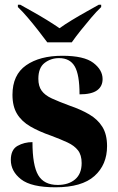

<svg xmlns="http://www.w3.org/2000/svg" viewBox="-20 -786 503 816"><path d="M216 10Q113 10 69.5 -24Q26 -58 26 -106Q26 -150 54.5 -166Q83 -182 118 -182Q118 -83 142.5 -41.5Q167 0 225 0Q271 0 299 -23.5Q327 -47 327 -93Q327 -127 311.5 -147Q296 -167 267 -180.5Q238 -194 198 -209Q146 -227 109 -248.5Q72 -270 52.5 -302Q33 -334 33 -383Q33 -468 91 -508.5Q149 -549 245 -549Q337 -549 376.5 -519Q416 -489 416 -450Q416 -419 392.5 -402Q369 -385 318 -385Q318 -469 297.5 -504Q277 -539 231 -539Q196 -539 169.5 -518.5Q143 -498 143 -451Q143 -420 157 -400.5Q171 -381 200.5 -367.5Q230 -354 276 -337Q323 -321 359 -300Q395 -279 415 -247Q435 -215 435 -165Q435 -86 381.5 -38Q328 10 216 10ZM181 -606Q164 -629 142.5 -656.5Q121 -684 98.5 -710.5Q76 -737 56 -756V-766H66Q89 -753 119.5 -736Q150 -719 180 -700.5Q210 -682 233 -666Q255 -682 285.5 -700.5Q316 -719 346.5 -736Q377 -753 400 -766H410V-756Q390 -737 367.5 -710.5Q345 -684 323 -656.5Q301 -629 285 -606Z"/></svg>

Font: Noto Serif Display SemiCondensed ExtraBold
Style: Regular
Weight: 800
Width: 4
Designer: Monotype Design Team
Foundry: Monotype Imaging Inc.
Version: Version 2.009